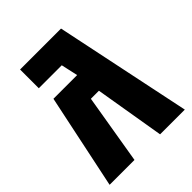

<svg xmlns="http://www.w3.org/2000/svg" viewBox="-198 -814 928 928"><g transform="rotate(-45 266.0 -350.0)"><path d="M97 -700H377L523 0H354L294 -358H239L179 0H9L111 -486H273L254 -572H97Z"/></g></svg>

Font: Tektur SemiCondensed
Style: Bold
Weight: 700
Width: 4
Designer: Adam Jagosz
Foundry: Adam Jagosz
Version: Version 1.005;gftools[0.9.30]